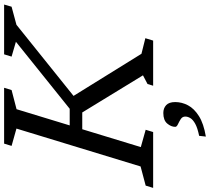

<svg xmlns="http://www.w3.org/2000/svg" viewBox="-80 -666 972 887"><g transform="rotate(-90 405.5 -222.0)"><path d="M601 -54 673 -36 662 0H453.5L461.5 -26L501.5 -47L330 -327.5H223L241 -385.5H347L656.5 -634L588 -654L598.5 -688.5H828.5L818.5 -654L735 -631.5L377.5 -344.5L390.5 -393.5ZM255.5 -631.5 175.5 -654 186 -688.5H444L433.5 -654L345 -631L170 -57L250 -34.5L239.5 0H-18.5L-8 -34.5L80.5 -58ZM263.5 102Q263.5 83 278.8 65Q294 47 327.5 47Q349.5 47 363.8 60.2Q378 73.5 378 102Q378 132.5 363 161Q348 189.5 313.2 211.5Q278.5 233.5 218.5 243.5L222 212.5Q258.5 205 277.5 194.5Q296.5 184 303.8 172Q311 160 311 148.5Q311 135 299.2 127.5Q287.5 120 275.5 114.5Q263.5 109 263.5 102Z"/></g></svg>

Font: Newsreader 12pt
Style: Italic
Weight: 400
Italic angle: -17°
Version: Version 1.003